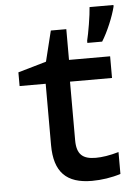

<svg xmlns="http://www.w3.org/2000/svg" viewBox="-55 -813 610 865"><g transform="rotate(-5 250.0 -380.5)"><path d="M359 -621V-611H426C452 -652 480 -719 491 -764V-771H383C381 -734 367 -652 359 -621ZM326 10C369 10 416 3 456 -10V-109C415 -97 380 -92 352 -92C293 -92 266 -115 266 -179V-444H456V-542H270V-681H200L166 -543L38 -506V-444H156V-167C156 -44 211 10 326 10Z"/></g></svg>

Font: Noto Sans Mono ExtraCondensed SemiBold
Style: Regular
Weight: 600
Width: 2
Designer: Monotype Design Team
Foundry: Monotype Imaging Inc.
Version: Version 2.014